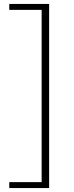

<svg xmlns="http://www.w3.org/2000/svg" viewBox="-20 -731 375 973"><path d="M229 222H191V-711H229ZM229 222H27V192H229ZM229 -681H27V-711H229Z"/></svg>

Font: Ysabeau ExtraLight
Style: Regular
Weight: 250
Designer: Christian Thalmann (Catharsis Fonts)
Version: Version 2.002